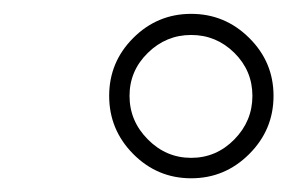

<svg xmlns="http://www.w3.org/2000/svg" viewBox="-20 -800 419 280"><path d="M174.3 -575.4Q139.2 -610.8 139.2 -660.2Q139.2 -709.5 174.3 -744.6Q209.5 -779.8 258.8 -779.8Q308.1 -779.8 343.5 -744.6Q378.9 -709.5 378.9 -660.2Q378.9 -610.8 343.5 -575.4Q308.1 -540 258.8 -540Q209.5 -540 174.3 -575.4ZM195.6 -722.9Q168.9 -696.8 168.9 -660.2Q168.9 -623.5 195.6 -596.7Q222.2 -569.8 258.8 -569.8Q295.4 -569.8 321.8 -596.7Q348.1 -623.5 348.1 -660.2Q348.1 -696.8 321.8 -722.9Q295.4 -749 258.8 -749Q222.2 -749 195.6 -722.9Z"/></svg>

Font: Libre Baskerville
Style: Italic
Weight: 400
Designer: Pablo Impallari, Rodrigo Fuenzalida
Foundry: Pablo Impallari, Rodrigo Fuenzalida
Version: Version 1.000